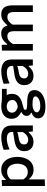

<svg xmlns="http://www.w3.org/2000/svg" viewBox="1152 -1702 753 3096"><g transform="rotate(-90 1528.0 -153.5)"><path d="M77 195.5V-497L173 -503L176 -437H186Q208 -468.5 247 -489Q286 -509.5 337 -509.5Q404.5 -509.5 451.2 -475.5Q498 -441.5 522.2 -382.5Q546.5 -323.5 546.5 -250Q546.5 -180.5 523.8 -120.8Q501 -61 455 -24.5Q409 12 339 12Q290.5 12 254.5 -7Q218.5 -26 192 -59.5H184V192ZM302.5 -81.5Q349 -81.5 379 -105.2Q409 -129 423 -167.2Q437 -205.5 437 -249Q437 -294.5 422.2 -332.2Q407.5 -370 377.5 -392.5Q347.5 -415 301 -415Q266.5 -415 235.2 -400Q204 -385 184 -355V-153Q203.5 -120 232.5 -100.8Q261.5 -81.5 302.5 -81.5Z M787 10.5Q723 10.5 681 -27.8Q639 -66 639 -136.5Q639 -191.5 663.2 -224Q687.5 -256.5 725 -272.8Q762.5 -289 802 -295L949.5 -318Q951.5 -359.5 937 -381.5Q922.5 -403.5 897 -411.5Q871.5 -419.5 839 -419.5Q804.5 -419.5 761 -408.8Q717.5 -398 666.5 -375L660.5 -470Q697.5 -484.5 752 -496.8Q806.5 -509 865 -509Q953.5 -509 1003.2 -468.5Q1053 -428 1053 -336.5V0H956.5L950.5 -66H941Q919.5 -38.5 880.8 -14Q842 10.5 787 10.5ZM822 -74.5Q858 -74.5 891.8 -98.2Q925.5 -122 947 -164.5V-252.5Q940 -248 928 -244Q916 -240 892.5 -235Q869 -230 826.5 -222.5Q789.5 -216 768.5 -195.8Q747.5 -175.5 747.5 -141Q747.5 -104.5 769.8 -89.5Q792 -74.5 822 -74.5Z M1361 203.5Q1286.5 203.5 1244.2 186.5Q1202 169.5 1184.8 142.8Q1167.5 116 1167.5 87.5Q1167.5 54 1183.5 31.8Q1199.5 9.5 1221 -3Q1242.5 -15.5 1258 -20.5V-29Q1250 -31.5 1238 -39.8Q1226 -48 1216.8 -63.2Q1207.5 -78.5 1207.5 -101.5Q1207.5 -127 1221.8 -147.5Q1236 -168 1267.5 -182V-190.5Q1250.5 -197.5 1225.2 -215.5Q1200 -233.5 1180.5 -265.2Q1161 -297 1161 -346Q1161 -417.5 1213.5 -463.2Q1266 -509 1362 -509Q1387 -509 1406 -506.5Q1425 -504 1445.5 -501.2Q1466 -498.5 1496 -498.5H1643.5V-421.5H1542Q1563 -387 1563 -339.5Q1563 -264 1517.8 -224.2Q1472.5 -184.5 1401 -168.5Q1352.5 -157 1329.2 -148.2Q1306 -139.5 1306 -122.5Q1306 -104.5 1328.5 -98Q1351 -91.5 1402 -91.5H1423Q1523.5 -91.5 1573.5 -65.8Q1623.5 -40 1623.5 27Q1623.5 73 1600 106.5Q1576.5 140 1538 161.5Q1499.5 183 1453.2 193.2Q1407 203.5 1361 203.5ZM1357.5 -243Q1378.5 -246 1403.2 -254.8Q1428 -263.5 1446 -282Q1464 -300.5 1464 -331.5Q1464 -363 1448 -382.8Q1432 -402.5 1408.2 -412Q1384.5 -421.5 1360.5 -421.5Q1322.5 -421.5 1291.2 -400Q1260 -378.5 1260 -337Q1260 -296.5 1290 -272.8Q1320 -249 1357.5 -243ZM1372 120Q1422.5 120 1456 106.8Q1489.5 93.5 1506 75.8Q1522.5 58 1522.5 44.5Q1522.5 28.5 1512.5 17.5Q1502.5 6.5 1475 0.8Q1447.5 -5 1395.5 -5H1378Q1351.5 -4 1325.5 4.8Q1299.5 13.5 1282.2 28.2Q1265 43 1265 62Q1265 84 1289.5 102Q1314 120 1372 120Z M1852 10.5Q1788 10.5 1746 -27.8Q1704 -66 1704 -136.5Q1704 -191.5 1728.2 -224Q1752.5 -256.5 1790 -272.8Q1827.5 -289 1867 -295L2014.5 -318Q2016.5 -359.5 2002 -381.5Q1987.5 -403.5 1962 -411.5Q1936.5 -419.5 1904 -419.5Q1869.5 -419.5 1826 -408.8Q1782.5 -398 1731.5 -375L1725.5 -470Q1762.5 -484.5 1817 -496.8Q1871.5 -509 1930 -509Q2018.5 -509 2068.2 -468.5Q2118 -428 2118 -336.5V0H2021.5L2015.5 -66H2006Q1984.5 -38.5 1945.8 -14Q1907 10.5 1852 10.5ZM1887 -74.5Q1923 -74.5 1956.8 -98.2Q1990.5 -122 2012 -164.5V-252.5Q2005 -248 1993 -244Q1981 -240 1957.5 -235Q1934 -230 1891.5 -222.5Q1854.5 -216 1833.5 -195.8Q1812.5 -175.5 1812.5 -141Q1812.5 -104.5 1834.8 -89.5Q1857 -74.5 1887 -74.5Z M2260.5 0V-497L2352 -503L2356 -413.5H2366.5Q2382.5 -436.5 2406 -458.5Q2429.5 -480.5 2461.2 -495Q2493 -509.5 2533.5 -509.5Q2588.5 -509.5 2620.2 -484.2Q2652 -459 2664.5 -412H2671.5Q2697.5 -447.5 2739.8 -478.5Q2782 -509.5 2843.5 -509.5Q2920 -509.5 2955 -463.5Q2990 -417.5 2990 -332.5V0H2883V-301.5Q2883 -355.5 2865.2 -383Q2847.5 -410.5 2801.5 -410.5Q2762 -410.5 2732 -386.8Q2702 -363 2680 -329V0H2573.5V-301.5Q2573.5 -355.5 2555.8 -383Q2538 -410.5 2491.5 -410.5Q2450.5 -410.5 2420 -384.5Q2389.5 -358.5 2367.5 -323.5V0Z"/></g></svg>

Font: Commissioner Medium
Style: Regular
Weight: 500
Designer: Kostas Bartsokas
Foundry: Kostas Bartsokas
Version: Version 1.000; ttfautohint (v1.8.3)